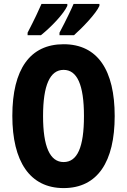

<svg xmlns="http://www.w3.org/2000/svg" viewBox="-20 -951 649 981"><path d="M488 -921V-931H356C345 -905 319 -850 284 -784V-771H358C402 -810 471 -882 488 -921ZM324 -921V-931H192C181 -905 156 -851 121 -784V-771H189C244 -815 305 -880 324 -921ZM566 -358C566 -591 480 -725 305 -725C134 -725 43 -598 43 -359C43 -127 132 10 305 10C479 10 566 -125 566 -358ZM200 -358C200 -515 235 -594 305 -594C374 -594 409 -518 409 -358C409 -198 375 -123 305 -123C235 -123 200 -202 200 -358Z"/></svg>

Font: Noto Sans Gurmukhi UI ExtraCondensed ExtraBold
Style: Regular
Weight: 800
Width: 2
Designer: Jelle Bosma - Monotype Design Team
Foundry: Monotype Imaging Inc.
Version: Version 2.004